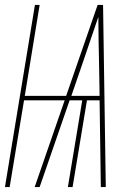

<svg xmlns="http://www.w3.org/2000/svg" viewBox="-26 -755 546 775"><path d="M-6 0 115 -735H134L74 -368H241L368 -735H390L401 0H381L376 -350H325L267 0H248L306 -350H255L134 0H114L235 -350H71L13 0ZM262 -368H376L374 -490Q373 -539 372 -588.5Q371 -638 371 -687Q354 -638 337.5 -588.5Q321 -539 304 -490Z"/></svg>

Font: Iosevka Thin
Style: Italic
Weight: 100
Italic angle: -9°
Monospace: yes
Designer: Belleve Invis
Foundry: Belleve Invis
Version: Version 32.5.0; ttfautohint (v1.8.4)